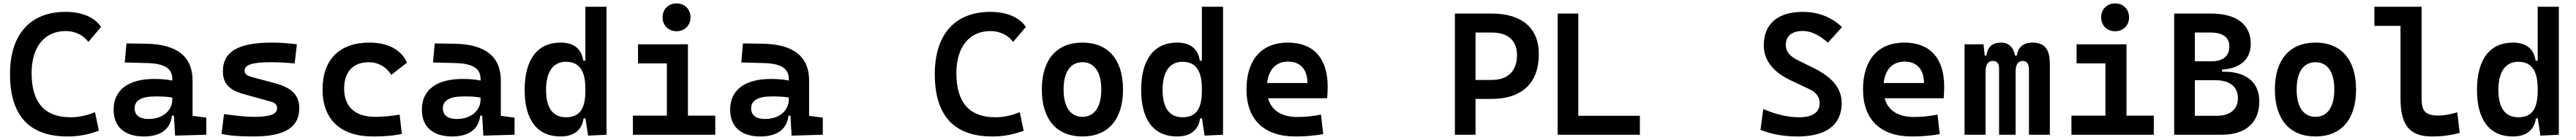

<svg xmlns="http://www.w3.org/2000/svg" viewBox="-20 -771 14688 801"><path d="M365.2 9.8C426.8 9.8 486.3 -1 543.9 -23.4L521.5 -129.4C475.6 -109.9 429.7 -100.1 381.8 -100.1C234.9 -100.1 160.2 -184.1 160.2 -352.5C160.2 -506.3 236.8 -593.3 354.5 -593.3C407.2 -593.3 454.6 -570.8 483.9 -531.2L556.2 -616.7C521 -671.9 446.8 -703.1 353.5 -703.1C151.9 -703.1 37.1 -573.2 37.1 -347.7C37.1 -109.4 147 9.8 365.2 9.8Z M978.5 4.9 1156.2 0V-97.7L1078.1 -108.4V-309.6C1078.1 -446.3 991.2 -518.6 810.5 -521L701.2 -522.5L691.4 -413.6L820.3 -410.2C914.6 -407.7 962.4 -380.9 962.4 -320.3V-310.1C932.6 -316.4 900.4 -319.3 859.9 -319.3C711.9 -319.3 627.9 -256.8 627.9 -143.6C627.9 -45.4 690.9 9.8 800.3 9.8C893.1 9.8 952.1 -29.8 960.4 -109.4H971.7ZM962.4 -212.9V-200.2C962.4 -146.5 917 -90.3 826.7 -90.3C775.4 -90.3 747.6 -111.8 747.6 -151.4C747.6 -196.3 787.6 -219.2 862.8 -219.2C897 -219.2 927.2 -219.2 962.4 -212.9Z M1424.8 9.8C1604 9.8 1686.5 -41.5 1686.5 -151.9C1686.5 -229 1640.6 -271 1543.9 -295.9L1418.9 -329.6C1388.7 -337.4 1375 -345.7 1375 -367.7C1375 -400.9 1420.4 -415 1528.3 -415C1562 -415 1603.5 -413.1 1660.2 -408.2L1672.9 -517.6C1622.6 -523.9 1577.6 -527.3 1531.2 -527.3C1339.4 -527.3 1251 -476.1 1251 -363.8C1251 -290.5 1290 -254.4 1372.6 -231.9L1521.5 -190.4C1547.9 -183.1 1560.1 -173.3 1560.1 -151.4C1560.1 -117.2 1519.5 -102.5 1424.8 -102.5C1387.2 -102.5 1333.5 -107.9 1257.3 -118.2L1243.2 -4.9C1289.1 5.4 1346.2 9.8 1424.8 9.8Z M2106.9 9.8C2160.6 9.8 2218.3 6.8 2271.5 -4.9L2258.8 -115.2C2213.9 -107.4 2166 -102.5 2118.7 -102.5C2005.9 -102.5 1942.4 -159.2 1942.4 -264.6C1942.4 -360.8 1994.1 -415 2083 -415C2136.2 -415 2182.6 -388.7 2211.4 -342.8L2300.8 -412.6C2269 -485.8 2191.4 -527.3 2086.9 -527.3C1915 -527.3 1819.3 -428.7 1819.3 -259.8C1819.3 -85.9 1923.3 9.8 2106.9 9.8Z M2736.3 4.9 2914.1 0V-97.7L2835.9 -108.4V-309.6C2835.9 -446.3 2749 -518.6 2568.4 -521L2459 -522.5L2449.2 -413.6L2578.1 -410.2C2672.4 -407.7 2720.2 -380.9 2720.2 -320.3V-310.1C2690.4 -316.4 2658.2 -319.3 2617.7 -319.3C2469.7 -319.3 2385.7 -256.8 2385.7 -143.6C2385.7 -45.4 2448.7 9.8 2558.1 9.8C2650.9 9.8 2710 -29.8 2718.3 -109.4H2729.5ZM2720.2 -212.9V-200.2C2720.2 -146.5 2674.8 -90.3 2584.5 -90.3C2533.2 -90.3 2505.4 -111.8 2505.4 -151.4C2505.4 -196.3 2545.4 -219.2 2620.6 -219.2C2654.8 -219.2 2685.1 -219.2 2720.2 -212.9Z M3176.3 9.8C3251.5 9.8 3298.8 -26.4 3307.6 -93.8H3318.4L3333.5 4.9L3438.5 0V-732.4H3317.9V-423.8H3306.2C3295.9 -491.2 3252.9 -527.3 3176.8 -527.3C3044.9 -527.3 2971.7 -431.2 2971.7 -256.3C2971.7 -83.5 3044.9 9.8 3176.3 9.8ZM3317.9 -251.5C3317.9 -148.4 3285.2 -100.1 3207.5 -100.1C3132.8 -100.1 3093.8 -153.3 3093.8 -256.3C3093.8 -360.4 3133.8 -417.5 3207.5 -417.5C3280.8 -417.5 3317.9 -368.2 3317.9 -265.6Z M3588.9 0H4058.6V-109.4H3902.8V-517.6H3618.2V-408.2H3782.7V-109.4H3588.9ZM3837.9 -592.3C3884.3 -592.3 3917.5 -625.5 3917.5 -671.9C3917.5 -718.3 3884.3 -751.5 3837.9 -751.5C3791.5 -751.5 3758.3 -718.3 3758.3 -671.9C3758.3 -625.5 3791.5 -592.3 3837.9 -592.3Z M4494.1 4.9 4671.9 0V-97.7L4593.8 -108.4V-309.6C4593.8 -446.3 4506.8 -518.6 4326.2 -521L4216.8 -522.5L4207 -413.6L4335.9 -410.2C4430.2 -407.7 4478 -380.9 4478 -320.3V-310.1C4448.2 -316.4 4416 -319.3 4375.5 -319.3C4227.5 -319.3 4143.6 -256.8 4143.6 -143.6C4143.6 -45.4 4206.5 9.8 4315.9 9.8C4408.7 9.8 4467.8 -29.8 4476.1 -109.4H4487.3ZM4478 -212.9V-200.2C4478 -146.5 4432.6 -90.3 4342.3 -90.3C4291 -90.3 4263.2 -111.8 4263.2 -151.4C4263.2 -196.3 4303.2 -219.2 4378.4 -219.2C4412.6 -219.2 4442.9 -219.2 4478 -212.9Z M5638.7 9.8C5700.2 9.8 5759.8 -1 5817.4 -23.4L5794.9 -129.4C5749 -109.9 5703.1 -100.1 5655.3 -100.1C5508.3 -100.1 5433.6 -184.1 5433.6 -352.5C5433.6 -506.3 5510.3 -593.3 5627.9 -593.3C5680.7 -593.3 5728 -570.8 5757.3 -531.2L5829.6 -616.7C5794.4 -671.9 5720.2 -703.1 5627 -703.1C5425.3 -703.1 5310.5 -573.2 5310.5 -347.7C5310.5 -109.4 5420.4 9.8 5638.7 9.8Z M6152.3 9.8C6299.3 9.8 6383.8 -87.9 6383.8 -258.8C6383.8 -429.7 6299.3 -527.3 6152.3 -527.3C6005.4 -527.3 5920.9 -429.7 5920.9 -258.8C5920.9 -87.9 6005.4 9.8 6152.3 9.8ZM6152.3 -102.5C6084 -102.5 6044.9 -159.2 6044.9 -258.8C6044.9 -358.9 6084 -415 6152.3 -415C6220.7 -415 6259.8 -358.9 6259.8 -258.8C6259.8 -159.2 6220.7 -102.5 6152.3 -102.5Z M6691.9 9.8C6767.1 9.8 6814.5 -26.4 6823.2 -93.8H6834L6849.1 4.9L6954.1 0V-732.4H6833.5V-423.8H6821.8C6811.5 -491.2 6768.6 -527.3 6692.4 -527.3C6560.5 -527.3 6487.3 -431.2 6487.3 -256.3C6487.3 -83.5 6560.5 9.8 6691.9 9.8ZM6833.5 -251.5C6833.5 -148.4 6800.8 -100.1 6723.1 -100.1C6648.4 -100.1 6609.4 -153.3 6609.4 -256.3C6609.4 -360.4 6649.4 -417.5 6723.1 -417.5C6796.4 -417.5 6833.5 -368.2 6833.5 -265.6Z M7366.7 9.8C7407.7 9.8 7460.9 7.8 7525.4 -3.9L7512.7 -115.2C7467.3 -106.4 7423.8 -101.6 7378.4 -101.6C7288.6 -101.6 7230 -138.7 7210.9 -209H7547.9C7549.8 -230 7550.8 -251.5 7550.8 -275.9C7550.8 -439.5 7468.3 -527.3 7323.7 -527.3C7173.8 -527.3 7087.9 -428.7 7087.9 -259.8C7087.9 -85.9 7188.5 9.8 7366.7 9.8ZM7205.6 -295.9C7214.4 -374.5 7256.8 -418.5 7324.7 -418.5C7394 -418.5 7435.5 -375 7435.5 -295.9Z M8276.4 0H8394V-205.1H8485.4C8659.2 -205.1 8754.9 -296.4 8754.9 -460.9C8754.9 -610.8 8659.2 -693.4 8485.4 -693.4H8276.4ZM8394 -313.5V-585H8485.4C8579.1 -585 8630.4 -539.6 8630.4 -456.1C8630.4 -364.7 8579.1 -313.5 8485.4 -313.5Z M8862.3 0H9331.1V-108.4H8980V-693.4H8862.3Z M10230 9.8C10394.5 9.8 10481.9 -57.1 10481.9 -181.2C10481.9 -265.6 10427.2 -329.1 10327.6 -378.9L10230.5 -427.2C10187 -449.2 10163.1 -476.1 10163.1 -512.7C10163.1 -565.4 10198.2 -593.8 10259.8 -593.8C10306.6 -593.8 10353.5 -571.3 10403.3 -526.9L10483.9 -615.7C10421.9 -674.3 10347.7 -703.1 10259.3 -703.1C10118.2 -703.1 10037.6 -633.8 10037.6 -512.7C10037.6 -425.3 10092.3 -358.4 10189 -312.5L10296.9 -261.2C10335 -243.7 10356.4 -216.3 10356.4 -181.6C10356.4 -127.9 10315.9 -100.1 10237.8 -100.1C10176.3 -100.1 10106 -116.2 10034.7 -147L10019 -28.3C10077.6 -3.4 10151.4 9.8 10230 9.8Z M10882.3 9.8C10923.3 9.8 10976.6 7.8 11041 -3.9L11028.3 -115.2C10982.9 -106.4 10939.5 -101.6 10894 -101.6C10804.2 -101.6 10745.6 -138.7 10726.6 -209H11063.5C11065.4 -230 11066.4 -251.5 11066.4 -275.9C11066.4 -439.5 10983.9 -527.3 10839.4 -527.3C10689.5 -527.3 10603.5 -428.7 10603.5 -259.8C10603.5 -85.9 10704.1 9.8 10882.3 9.8ZM10721.2 -295.9C10730 -374.5 10772.5 -418.5 10840.3 -418.5C10909.7 -418.5 10951.2 -375 10951.2 -295.9Z M11549.8 0H11668.9V-405.3C11668.9 -491.2 11638.2 -527.3 11567.9 -527.3C11516.1 -527.3 11485.4 -497.1 11481 -453.1H11470.2C11460.9 -502.9 11432.1 -527.3 11390.1 -527.3C11341.3 -527.3 11313 -502 11307.6 -453.1H11297.4L11290.5 -517.6H11182.6V0H11302.2V-359.4C11302.2 -401.4 11315.9 -422.4 11344.2 -422.4C11367.7 -422.4 11379.4 -407.7 11379.4 -378.4V0H11473.6V-359.4C11473.6 -401.4 11487.3 -422.4 11515.1 -422.4C11538.6 -422.4 11549.8 -404.8 11549.8 -368.7Z M11792 0H12261.7V-109.4H12106V-517.6H11821.3V-408.2H11985.8V-109.4H11792ZM12041 -592.3C12087.4 -592.3 12120.6 -625.5 12120.6 -671.9C12120.6 -718.3 12087.4 -751.5 12041 -751.5C11994.6 -751.5 11961.4 -718.3 11961.4 -671.9C11961.4 -625.5 11994.6 -592.3 12041 -592.3Z M12377.9 0H12648.4C12785.6 0 12863.3 -69.3 12863.3 -190.4C12863.3 -298.8 12790.5 -360.8 12662.1 -360.8H12650.9V-372.6C12755.9 -379.9 12814.5 -432.6 12814.5 -520C12814.5 -630.9 12732.9 -693.4 12588.9 -693.4H12377.9ZM12495.6 -108.4V-312H12613.3C12694.8 -312 12741.2 -274.4 12741.2 -210C12741.2 -145.5 12696.8 -108.4 12620.1 -108.4ZM12495.6 -420.4V-585H12584C12654.8 -585 12692.4 -557.6 12692.4 -505.4C12692.4 -450.2 12656.7 -420.4 12590.8 -420.4Z M13183.6 9.8C13330.6 9.8 13415 -87.9 13415 -258.8C13415 -429.7 13330.6 -527.3 13183.6 -527.3C13036.6 -527.3 12952.1 -429.7 12952.1 -258.8C12952.1 -87.9 13036.6 9.8 13183.6 9.8ZM13183.6 -102.5C13115.2 -102.5 13076.2 -159.2 13076.2 -258.8C13076.2 -358.9 13115.2 -415 13183.6 -415C13252 -415 13291 -358.9 13291 -258.8C13291 -159.2 13252 -102.5 13183.6 -102.5Z M13846.7 9.8C13904.3 9.8 13951.7 3.9 14005.9 -10.7L13992.2 -128.4C13948.2 -115.7 13916 -109.9 13885.7 -109.9C13803.7 -109.9 13788.6 -140.6 13788.6 -212.4V-732.4H13519.5V-623H13668.5V-207.5C13668.5 -55.7 13720.2 9.8 13846.7 9.8Z M14309.1 9.8C14384.3 9.8 14431.6 -26.4 14440.4 -93.8H14451.2L14466.3 4.9L14571.3 0V-732.4H14450.7V-423.8H14439C14428.7 -491.2 14385.7 -527.3 14309.6 -527.3C14177.7 -527.3 14104.5 -431.2 14104.5 -256.3C14104.5 -83.5 14177.7 9.8 14309.1 9.8ZM14450.7 -251.5C14450.7 -148.4 14418 -100.1 14340.3 -100.1C14265.6 -100.1 14226.6 -153.3 14226.6 -256.3C14226.6 -360.4 14266.6 -417.5 14340.3 -417.5C14413.6 -417.5 14450.7 -368.2 14450.7 -265.6Z"/></svg>

Font: Cascadia Code PL SemiBold
Style: Regular
Weight: 600
Monospace: yes
Designer: Aaron Bell
Foundry: Saja Typeworks
Version: Version 2404.023